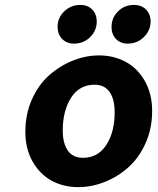

<svg xmlns="http://www.w3.org/2000/svg" viewBox="-20 -748 640 780"><path d="M280.8 -570.8Q250.5 -570.8 232.2 -590.1Q213.9 -609.4 213.9 -639.2Q213.9 -675.8 241 -701.9Q268.1 -728 306.2 -728Q336.4 -728 354.7 -709.2Q373 -690.4 373 -661.1Q373 -623.5 346.2 -597.2Q319.3 -570.8 280.8 -570.8ZM499 -570.8Q468.8 -570.8 450.9 -589.8Q433.1 -608.9 433.1 -638.2Q433.1 -675.8 459.5 -701.9Q485.8 -728 523.9 -728Q554.7 -728 573.2 -709.2Q591.8 -690.4 591.8 -661.1Q591.8 -624 564.5 -597.4Q537.1 -570.8 499 -570.8ZM297.9 12.2Q238.3 12.2 190.2 -13.7Q142.1 -39.6 112.5 -91.6Q83 -143.6 83 -212.9Q83 -283.2 109.1 -342.8Q135.3 -402.3 178.2 -440.9Q221.2 -479.5 274.4 -501.2Q327.6 -522.9 382.8 -522.9Q441.9 -522.9 490.5 -496.8Q539.1 -470.7 568.6 -418.5Q598.1 -366.2 598.1 -296.9Q598.1 -226.6 571.8 -167.2Q545.4 -107.9 502.7 -69.3Q460 -30.8 406.5 -9.3Q353 12.2 297.9 12.2ZM316.9 -106.9Q377.9 -106.9 411.9 -159.2Q445.8 -211.4 445.8 -292Q445.8 -344.7 425.3 -374.3Q404.8 -403.8 363.8 -403.8Q302.7 -403.8 268.8 -351.1Q234.9 -298.3 234.9 -217.8Q234.9 -166 255.4 -136.5Q275.9 -106.9 316.9 -106.9Z"/></svg>

Font: Office Code Pro Bold Italic
Style: Regular
Weight: 700
Italic angle: -9°
Designer: Nathan Rutzky & Paul D. Hunt
Foundry: Adobe Systems Incorporated
Version: Version 1.004;PS 001.004;hotconv 1.0.70;makeotf.lib2.5.58329